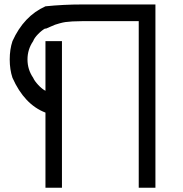

<svg xmlns="http://www.w3.org/2000/svg" viewBox="-20 -687 834 873"><path d="M610.8 166.7V-590.8H353.3Q329.2 -590.8 309.2 -589.6Q289.2 -588.3 277.5 -586.7Q265.8 -585 250.8 -580.8Q235.8 -576.7 230.4 -574.6Q225 -572.5 208.8 -565.4Q192.5 -558.3 186.7 -555.8V-558.3Q170.8 -550 153.3 -532.1Q135.8 -514.2 130.8 -500Q105 -462.5 105 -416.7Q105 -370.8 130.8 -333.3Q136.7 -319.2 153.8 -300.8Q170.8 -282.5 186.7 -274.2V-500H261.7V166.7H186.7V-175Q90.8 -211.7 36.7 -333.3Q24.2 -370.8 24.2 -416.7Q24.2 -462.5 36.7 -500Q88.3 -614.2 186.7 -658.3Q268.3 -666.7 353.3 -666.7H686.7V166.7Z"/></svg>

Font: 0xA000
Style: Regular
Weight: 400
Version: Version 0.1